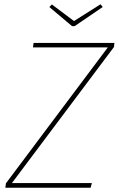

<svg xmlns="http://www.w3.org/2000/svg" viewBox="-20 -883 558 903"><path d="M5 0 8 -21 487 -660H135L138 -681H518L516 -662L36 -22H412L406 0ZM453 -863 463 -850 331 -760H319L212 -850L224 -862L328 -784Z"/></svg>

Font: Fira Sans Thin
Style: Italic
Weight: 250
Italic angle: -8°
Designer: Carrois Corporate & Edenspiekermann AG
Foundry: Carrois Corporate GbR & Edenspiekermann AG
Version: Version 4.203